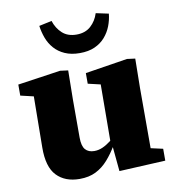

<svg xmlns="http://www.w3.org/2000/svg" viewBox="-84 -819 827 908"><g transform="rotate(-10 329.5 -364.5)"><path d="M226 15Q156 15 116 -27Q76 -69 77 -162L80 -442L119 -398L17 -422V-475L223 -505L261 -500L259 -359V-178Q259 -137 274 -120Q289 -103 317 -103Q337 -103 356.5 -111.5Q376 -120 395.5 -135Q415 -150 432 -167L444 -113H410Q389 -77 363 -47.5Q337 -18 304 -1.5Q271 15 226 15ZM417 11 406 -105 399 -106 401 -408 341 -422V-473L544 -505L583 -500L581 -359V-70L639 -57V0ZM163 -731 224 -744Q236 -707 262 -683.5Q288 -660 330 -660Q372 -660 398.5 -684Q425 -708 436 -744L497 -731Q494 -701 483 -672.5Q472 -644 452 -621Q432 -598 402 -584.5Q372 -571 330 -571Q289 -571 258.5 -584.5Q228 -598 208 -621Q188 -644 177.5 -672.5Q167 -701 163 -731Z"/></g></svg>

Font: Source Serif 4 ExtraBold
Style: Regular
Weight: 800
Designer: Frank Grießhammer
Foundry: Adobe Systems Incorporated
Version: Version 4.004;hotconv 1.0.116;makeotfexe 2.5.65601